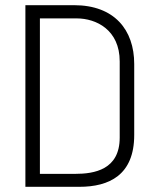

<svg xmlns="http://www.w3.org/2000/svg" viewBox="-20 -721 616 741"><path d="M286 0C401 0 498 -45 498 -200V-474C498 -606 421 -701 266 -701H78V0ZM442 -190C442 -66 344 -50 270 -50H134V-650H276C351 -650 442 -606 442 -484Z"/></svg>

Font: Advent Pro
Style: Regular
Weight: 400
Designer: Andreas Kalpakidis
Foundry: Andreas Kalpakidis
Version: Version 2.002 2008